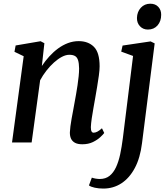

<svg xmlns="http://www.w3.org/2000/svg" viewBox="-20 -788 930 1062"><path d="M211.5 -423Q230 -451 252.8 -476Q275.5 -501 301.5 -520Q327.5 -539 356.2 -549.8Q385 -560.5 415 -560.5Q468 -560.5 499.5 -529Q531 -497.5 531 -421Q531 -400.5 526.8 -370Q522.5 -339.5 517 -306.2Q511.5 -273 506.5 -245Q502 -219.5 496.8 -190.2Q491.5 -161 487.5 -133.5Q483.5 -106 482.5 -85Q482.5 -68 486.5 -61Q490.5 -54 497.5 -54Q507 -54 518 -59.5Q529 -65 544 -78.5L556.5 -52.5Q551.5 -45 535.2 -29.8Q519 -14.5 493.8 -2.2Q468.5 10 435.5 10Q410 10 394.8 1.8Q379.5 -6.5 372.8 -21.2Q366 -36 366.5 -56.5Q367 -70 369.5 -89.5Q372 -109 376 -131.2Q380 -153.5 384.5 -176.8Q389 -200 392.5 -221Q396.5 -242.5 400.8 -266.8Q405 -291 408.8 -316.2Q412.5 -341.5 415 -365.2Q417.5 -389 417.5 -409.5Q417 -438.5 411.8 -455Q406.5 -471.5 394.8 -478.2Q383 -485 363.5 -485Q344 -485 322.2 -473.5Q300.5 -462 278.8 -442.5Q257 -423 237 -397.5Q217 -372 202 -344L155 0H46.5L111 -477L60 -501.5L66.5 -536.5L204.5 -560L225.5 -549ZM765.5 4Q755.5 85.5 725.8 141.2Q696 197 651.5 226Q607 255 551 255Q526 255 504 250.2Q482 245.5 472 237.5L488 194.5Q495.5 197.5 508.2 199.8Q521 202 532 202Q564 202 585.8 184.8Q607.5 167.5 621.8 136.8Q636 106 644.8 65Q653.5 24 659.5 -23.5L716 -478.5L650.5 -502.5L658 -536L813 -559L835.5 -548ZM798 -624.5Q771.5 -624.5 754.2 -642.8Q737 -661 737.5 -689Q738.5 -723 759 -745.2Q779.5 -767.5 811.5 -767.5Q839.5 -767.5 855.8 -749.8Q872 -732 871.5 -706Q871.5 -670.5 851.5 -647.5Q831.5 -624.5 798 -624.5Z"/></svg>

Font: Merriweather 36pt Medium
Style: Italic
Weight: 500
Italic angle: -7.8°
Version: Version 2.101